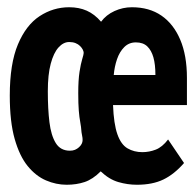

<svg xmlns="http://www.w3.org/2000/svg" viewBox="-20 -498 540 530"><path d="M358 12Q332 12 306.5 4.5Q281 -3 258 -25Q236 -3 213.5 4.5Q191 12 164 12Q135 12 107 0Q79 -12 56.5 -39.5Q34 -67 20.5 -114.5Q7 -162 7 -234Q7 -322 29.5 -375.5Q52 -429 89.5 -453.5Q127 -478 171 -478Q198 -478 219.5 -468.5Q241 -459 259 -438Q273 -457 296 -467.5Q319 -478 344 -478Q392 -478 425.5 -455Q459 -432 477.5 -388.5Q496 -345 496 -283V-208H292Q294 -156 304 -127.5Q314 -99 332 -88.5Q350 -78 373 -78Q392 -78 410 -85Q428 -92 444 -113L488 -48Q461 -17 431 -2.5Q401 12 358 12ZM173 -82Q181 -82 187 -84.5Q193 -87 198 -91.5Q203 -96 205.5 -101Q208 -106 208 -111Q208 -118 207 -121.5Q206 -125 205 -133Q204 -148 201.5 -161Q199 -174 197.5 -192.5Q196 -211 196 -241Q196 -277 199.5 -299.5Q203 -322 207 -335Q211 -348 211 -352Q211 -356 208.5 -361Q206 -366 201 -371Q196 -376 188.5 -379Q181 -382 171 -382Q155 -382 141.5 -367Q128 -352 120 -322Q112 -292 112 -246Q112 -197 116.5 -160.5Q121 -124 134 -103Q147 -82 173 -82ZM294 -291H409Q409 -320 403.5 -339.5Q398 -359 386.5 -370Q375 -381 355 -381Q336 -381 323 -368Q310 -355 303 -334.5Q296 -314 294 -291Z"/></svg>

Font: Inconsolata ExtraBold
Style: Regular
Weight: 800
Designer: Raph Levien, Cyreal, Brenton Simpson
Foundry: Raph Levien, Cyreal, Google
Version: Version 3.001